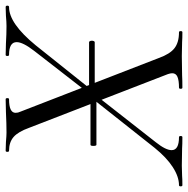

<svg xmlns="http://www.w3.org/2000/svg" viewBox="-30 -652 665 679"><g transform="rotate(-90 302.5 -312.5)"><path d="M498 -320Q498 -316 496.5 -313Q495 -310 493 -310H311V-330H493Q495 -330 496.5 -327Q498 -324 498 -320ZM126 -315Q126 -325 130 -325H311V-304H130Q126 -304 126 -315ZM332 -12Q358 -12 370.5 -17.5Q383 -23 383 -36Q383 -42 380 -51L190 -542Q176 -581 157.5 -597Q139 -613 109 -613Q105 -613 105 -619Q105 -625 109 -625L140 -624Q162 -622 173 -622Q204 -622 246 -624L291 -625Q295 -625 295 -619Q295 -613 291 -613Q243 -613 243 -590Q243 -581 247 -573L437 -83Q451 -44 471.5 -28Q492 -12 528 -12Q532 -12 532 -6Q532 0 528 0Q506 0 493 -1L444 -2L376 -1Q359 0 332 0Q328 0 328 -6Q328 -12 332 -12ZM-13 -12Q17 -12 51 -34Q85 -56 119 -98L286 -309L298 -297L139 -94Q111 -59 111 -38Q111 -12 157 -12Q161 -12 161 -6Q161 0 157 0Q131 0 117 -1L56 -2L20 -1Q10 0 -13 0Q-17 0 -17 -6Q-17 -12 -13 -12ZM309 -327 462 -524Q493 -564 493 -586Q493 -613 448 -613Q444 -613 444 -619Q444 -625 448 -625L488 -624Q522 -622 550 -622Q564 -622 586 -624L617 -625Q622 -625 622 -619Q622 -613 617 -613Q559 -613 482 -519L320 -316Z"/></g></svg>

Font: Cormorant Garamond
Style: Italic
Weight: 400
Italic angle: -10°
Designer: Christian Thalmann (Catharsis Fonts)
Foundry: Catharsis Fonts
Version: Version 4.000